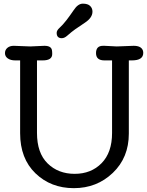

<svg xmlns="http://www.w3.org/2000/svg" viewBox="-20 -1006 791 1034"><path d="M751.5 -721.2Q751.5 -680.7 690.4 -680.7H673.8V-286.6Q673.8 -157.2 587.6 -75Q501.5 7.3 377.7 7.3Q253.9 7.3 171.1 -72.5Q88.4 -152.3 88.4 -288.6V-680.7H62Q37.1 -680.7 22 -691.4Q6.8 -702.1 6.8 -719.7Q6.8 -737.3 19.8 -748.3Q32.7 -759.3 54.2 -759.3L143.1 -755.9L219.2 -759.3Q255.9 -759.3 259.8 -735.4Q261.2 -728.5 261.2 -714.8Q261.2 -680.7 210 -680.7H179.2V-290Q179.2 -182.1 236.3 -126Q293.5 -69.8 382.1 -69.8Q470.7 -69.8 527.1 -127.2Q583.5 -184.6 583.5 -290V-680.7H542.5Q497.1 -680.7 497.1 -720Q497.1 -759.3 534.7 -759.3H543L608.9 -755.9L699.7 -759.3Q739.3 -759.3 749 -735.4Q751.5 -728.5 751.5 -721.2ZM312.5 -800.3Q285.2 -800.3 285.2 -829.1Q285.2 -842.3 301.3 -856.7Q317.4 -871.1 338.4 -897.9L356.9 -922.9Q366.2 -935.5 377.4 -952.1Q399.9 -986.3 426.3 -986.3Q452.6 -986.3 465.3 -974.1Q478 -961.9 478 -943.4Q478 -910.6 437.3 -883.8Q396.5 -856.9 385.3 -848.6L364.7 -833Q356 -826.2 341.3 -813.2Q326.7 -800.3 312.5 -800.3Z"/></svg>

Font: Oldenburg
Style: Regular
Weight: 400
Designer: Nicole Fally
Foundry: Nicole Fally
Version: Version 1.001